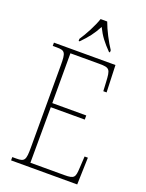

<svg xmlns="http://www.w3.org/2000/svg" viewBox="-170 -1012 830 1094"><g transform="rotate(20 245.0 -465.5)"><path d="M169 -784V-771H175C216 -813 239 -842 265 -891C289 -842 312 -813 353 -771H359V-784C333 -822 300 -886 284 -931H244C229 -886 195 -822 169 -784ZM40 0H441L446 -164H426L422 -94C419 -35 415 -25 354 -25H148L149 -362H355V-387H149V-689H325C388 -689 392 -680 396 -606L399 -550H419L413 -714H40V-694H65C115 -694 121 -683 121 -606V-108C121 -31 115 -20 65 -20H40Z"/></g></svg>

Font: Noto Serif Bengali Condensed Thin
Style: Regular
Weight: 100
Width: 3
Designer: Juan Bruce, Universal Thirst, Indian Type Foundry and the Monotype Design Team.
Foundry: Monotype Imaging Inc.
Version: Version 2.003